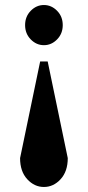

<svg xmlns="http://www.w3.org/2000/svg" viewBox="-20 -530 350 765"><path d="M250 100Q250 153 221.5 184Q193 215 155 215Q117 215 88.5 184Q60 153 60 100L140 -285H170ZM230 -430Q230 -396 207.5 -373Q185 -350 155 -350Q125 -350 102.5 -373Q80 -396 80 -430Q80 -464 102.5 -487Q125 -510 155 -510Q185 -510 207.5 -487Q230 -464 230 -430Z"/></svg>

Font: Yeseva One
Style: Regular
Weight: 400
Designer: Jovanny Lemonad
Foundry: Jovanny Lemonad
Version: Version 2.001; ttfautohint (v0.91) -l 8 -r 50 -G 200 -x 0 -w